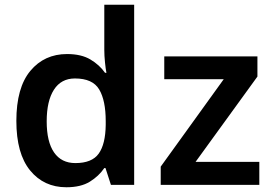

<svg xmlns="http://www.w3.org/2000/svg" viewBox="-20 -780 1147 810"><path d="M260 10Q165 10 107 -61Q49 -132 49 -270Q49 -410 108 -481Q167 -552 263 -552Q323 -552 361.5 -529Q400 -506 423 -473H429Q426 -487 423 -516Q420 -545 420 -570V-760H546V0H448L425 -71H420Q397 -37 359 -13.5Q321 10 260 10ZM298 -92Q368 -92 396.5 -132Q425 -172 426 -253V-269Q426 -356 398.5 -402.5Q371 -449 296 -449Q238 -449 207.5 -401.5Q177 -354 177 -268Q177 -182 208 -137Q239 -92 298 -92ZM1074 0H658V-77L924 -446H673V-542H1066V-457L805 -97H1074Z"/></svg>

Font: Noto Sans SemiBold
Style: Regular
Weight: 600
Designer: Monotype Design Team
Foundry: Monotype Imaging Inc.
Version: Version 2.007